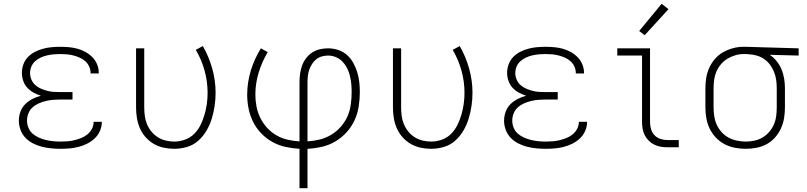

<svg xmlns="http://www.w3.org/2000/svg" viewBox="-20 -774 4240 1009"><path d="M297 8Q273 8 248 5.5Q223 3 199.5 -3Q176 -9 153.5 -20.5Q131 -32 114 -49.5Q97 -67 88 -91Q79 -115 79 -139Q79 -163 87 -186Q95 -209 112 -226Q129 -243 150.5 -254Q172 -265 195 -271Q175 -277 156 -287.5Q137 -298 123 -313.5Q109 -329 102 -349.5Q95 -370 95 -391Q95 -414 103 -436Q111 -458 127 -474.5Q143 -491 163.5 -501.5Q184 -512 206.5 -518Q229 -524 251.5 -526Q274 -528 297 -528Q320 -528 342.5 -526Q365 -524 387 -518Q409 -512 429 -501Q449 -490 465 -474Q481 -458 490 -436.5Q499 -415 499 -393Q499 -392 499 -390.5Q499 -389 499 -388H456Q456 -389 456 -389.5Q456 -390 456 -391Q456 -408 448.5 -424.5Q441 -441 428 -452.5Q415 -464 399 -471Q383 -478 366 -482.5Q349 -487 331.5 -488.5Q314 -490 297 -490Q280 -490 262.5 -488.5Q245 -487 227.5 -483Q210 -479 194 -471.5Q178 -464 165 -452.5Q152 -441 145 -424.5Q138 -408 138 -390Q138 -373 145 -356Q152 -339 165.5 -327Q179 -315 195.5 -308Q212 -301 229 -296.5Q246 -292 264 -291Q282 -290 300 -290H361V-251H300Q280 -251 260.5 -249.5Q241 -248 222 -243.5Q203 -239 184.5 -231Q166 -223 151.5 -210Q137 -197 129.5 -178.5Q122 -160 122 -140Q122 -121 129.5 -102.5Q137 -84 151.5 -71.5Q166 -59 184 -51Q202 -43 220.5 -38.5Q239 -34 258.5 -32Q278 -30 297 -30Q316 -30 335 -31.5Q354 -33 372 -37.5Q390 -42 407.5 -49Q425 -56 439.5 -68Q454 -80 463 -97Q472 -114 472 -133Q472 -133 472 -133.5Q472 -134 472 -134H515Q515 -134 515 -133.5Q515 -133 515 -132Q515 -108 505 -85.5Q495 -63 477.5 -46.5Q460 -30 438 -19Q416 -8 392.5 -2Q369 4 345 6Q321 8 297 8Z M896 8Q868 8 840 2Q812 -4 788 -18Q764 -32 745 -53.5Q726 -75 715 -100.5Q704 -126 699.5 -154Q695 -182 695 -210V-520H738V-210Q738 -187 741 -164.5Q744 -142 752.5 -121.5Q761 -101 775.5 -83Q790 -65 809 -53Q828 -41 850.5 -35.5Q873 -30 895 -30Q924 -30 952 -40Q980 -50 1000.5 -70.5Q1021 -91 1034 -117.5Q1047 -144 1055 -172Q1063 -200 1067 -228.5Q1071 -257 1071 -286Q1071 -346 1055 -403.5Q1039 -461 1009 -512L1046 -532Q1078 -476 1095.5 -413.5Q1113 -351 1113 -286Q1113 -252 1108 -218Q1103 -184 1093 -151Q1083 -118 1065.5 -88Q1048 -58 1022.5 -35Q997 -12 963.5 -2Q930 8 896 8Z M1554 215V8Q1517 6 1480.5 -2Q1444 -10 1411.5 -28Q1379 -46 1353 -73Q1327 -100 1310.5 -133Q1294 -166 1286.5 -202.5Q1279 -239 1279 -276Q1279 -341 1298 -403Q1317 -465 1351 -520L1387 -500Q1357 -450 1339.5 -393Q1322 -336 1322 -277Q1322 -245 1328 -214Q1334 -183 1348 -154.5Q1362 -126 1383.5 -102.5Q1405 -79 1432.5 -63Q1460 -47 1491 -40Q1522 -33 1554 -31V-343Q1554 -365 1557 -387Q1560 -409 1567.5 -429.5Q1575 -450 1588.5 -468Q1602 -486 1620.5 -498Q1639 -510 1660.5 -515Q1682 -520 1704 -520Q1731 -520 1757 -511.5Q1783 -503 1803 -485.5Q1823 -468 1836 -444.5Q1849 -421 1857 -395.5Q1865 -370 1868 -343.5Q1871 -317 1871 -290Q1871 -252 1865 -214Q1859 -176 1843 -141.5Q1827 -107 1801 -78.5Q1775 -50 1742 -30.5Q1709 -11 1671.5 -2.5Q1634 6 1596 8V215ZM1596 -31Q1629 -33 1661 -41Q1693 -49 1721 -66Q1749 -83 1771 -108Q1793 -133 1806 -162.5Q1819 -192 1823.5 -225Q1828 -258 1828 -291Q1828 -312 1826 -333Q1824 -354 1819 -375Q1814 -396 1804.5 -415Q1795 -434 1780.5 -449.5Q1766 -465 1746 -473.5Q1726 -482 1704 -482Q1688 -482 1671.5 -477.5Q1655 -473 1642 -462.5Q1629 -452 1620 -438Q1611 -424 1605.5 -408.5Q1600 -393 1598 -376.5Q1596 -360 1596 -343Z M2246 8Q2218 8 2190 2Q2162 -4 2138 -18Q2114 -32 2095 -53.5Q2076 -75 2065 -100.5Q2054 -126 2049.5 -154Q2045 -182 2045 -210V-520H2088V-210Q2088 -187 2091 -164.5Q2094 -142 2102.5 -121.5Q2111 -101 2125.5 -83Q2140 -65 2159 -53Q2178 -41 2200.5 -35.5Q2223 -30 2245 -30Q2274 -30 2302 -40Q2330 -50 2350.5 -70.5Q2371 -91 2384 -117.5Q2397 -144 2405 -172Q2413 -200 2417 -228.5Q2421 -257 2421 -286Q2421 -346 2405 -403.5Q2389 -461 2359 -512L2396 -532Q2428 -476 2445.5 -413.5Q2463 -351 2463 -286Q2463 -252 2458 -218Q2453 -184 2443 -151Q2433 -118 2415.5 -88Q2398 -58 2372.5 -35Q2347 -12 2313.5 -2Q2280 8 2246 8Z M2847 8Q2823 8 2798 5.5Q2773 3 2749.5 -3Q2726 -9 2703.5 -20.5Q2681 -32 2664 -49.5Q2647 -67 2638 -91Q2629 -115 2629 -139Q2629 -163 2637 -186Q2645 -209 2662 -226Q2679 -243 2700.5 -254Q2722 -265 2745 -271Q2725 -277 2706 -287.5Q2687 -298 2673 -313.5Q2659 -329 2652 -349.5Q2645 -370 2645 -391Q2645 -414 2653 -436Q2661 -458 2677 -474.5Q2693 -491 2713.5 -501.5Q2734 -512 2756.5 -518Q2779 -524 2801.5 -526Q2824 -528 2847 -528Q2870 -528 2892.5 -526Q2915 -524 2937 -518Q2959 -512 2979 -501Q2999 -490 3015 -474Q3031 -458 3040 -436.5Q3049 -415 3049 -393Q3049 -392 3049 -390.5Q3049 -389 3049 -388H3006Q3006 -389 3006 -389.5Q3006 -390 3006 -391Q3006 -408 2998.5 -424.5Q2991 -441 2978 -452.5Q2965 -464 2949 -471Q2933 -478 2916 -482.5Q2899 -487 2881.5 -488.5Q2864 -490 2847 -490Q2830 -490 2812.5 -488.5Q2795 -487 2777.5 -483Q2760 -479 2744 -471.5Q2728 -464 2715 -452.5Q2702 -441 2695 -424.5Q2688 -408 2688 -390Q2688 -373 2695 -356Q2702 -339 2715.5 -327Q2729 -315 2745.5 -308Q2762 -301 2779 -296.5Q2796 -292 2814 -291Q2832 -290 2850 -290H2911V-251H2850Q2830 -251 2810.5 -249.5Q2791 -248 2772 -243.5Q2753 -239 2734.5 -231Q2716 -223 2701.5 -210Q2687 -197 2679.5 -178.5Q2672 -160 2672 -140Q2672 -121 2679.5 -102.5Q2687 -84 2701.5 -71.5Q2716 -59 2734 -51Q2752 -43 2770.5 -38.5Q2789 -34 2808.5 -32Q2828 -30 2847 -30Q2866 -30 2885 -31.5Q2904 -33 2922 -37.5Q2940 -42 2957.5 -49Q2975 -56 2989.5 -68Q3004 -80 3013 -97Q3022 -114 3022 -133Q3022 -133 3022 -133.5Q3022 -134 3022 -134H3065Q3065 -134 3065 -133.5Q3065 -133 3065 -132Q3065 -108 3055 -85.5Q3045 -63 3027.5 -46.5Q3010 -30 2988 -19Q2966 -8 2942.5 -2Q2919 4 2895 6Q2871 8 2847 8Z M3488 0Q3470 0 3452 -3Q3434 -6 3418 -14Q3402 -22 3389 -35Q3376 -48 3368 -64Q3360 -80 3357 -98Q3354 -116 3354 -134V-482H3224V-520H3396V-134Q3396 -115 3401 -96.5Q3406 -78 3419 -64Q3432 -50 3450.5 -44Q3469 -38 3488 -38H3547V0ZM3368 -589 3339 -611 3457 -754 3493 -726Z M3899 8Q3870 8 3841.5 2.5Q3813 -3 3787.5 -16.5Q3762 -30 3742 -51Q3722 -72 3709.5 -98Q3697 -124 3692 -152.5Q3687 -181 3687 -210V-310Q3687 -338 3691.5 -365.5Q3696 -393 3707.5 -418Q3719 -443 3737.5 -464.5Q3756 -486 3780 -499.5Q3804 -513 3831 -520.5Q3858 -528 3885 -528Q3889 -528 3892.5 -528Q3896 -528 3900 -528L4177 -520V-482L4025 -486Q4046 -472 4062 -452Q4078 -432 4087.5 -408.5Q4097 -385 4101 -360Q4105 -335 4105 -310V-210Q4105 -182 4100.5 -153.5Q4096 -125 4084 -99Q4072 -73 4053 -51.5Q4034 -30 4009 -16.5Q3984 -3 3956 2.5Q3928 8 3899 8ZM3899 -30Q3922 -30 3945 -35Q3968 -40 3987.5 -51.5Q4007 -63 4022.5 -81Q4038 -99 4047 -120Q4056 -141 4059 -164Q4062 -187 4062 -210V-310Q4062 -332 4059 -353.5Q4056 -375 4048 -395.5Q4040 -416 4027 -433.5Q4014 -451 3996 -463.5Q3978 -476 3957 -482Q3936 -488 3914 -489L3900 -490Q3897 -490 3894 -490Q3891 -490 3888 -490Q3866 -490 3844 -483.5Q3822 -477 3803 -465.5Q3784 -454 3769 -436.5Q3754 -419 3745 -398Q3736 -377 3733 -355Q3730 -333 3730 -310V-210Q3730 -187 3733.5 -163.5Q3737 -140 3746.5 -119Q3756 -98 3772 -80Q3788 -62 3808.5 -51Q3829 -40 3852.5 -35Q3876 -30 3899 -30Z"/></svg>

Font: Zed Sans Extralight Extended
Style: Regular
Weight: 200
Width: 7
Designer: Belleve Invis
Foundry: Belleve Invis
Version: Version 1.0.0; ttfautohint (v1.8.4)